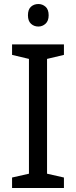

<svg xmlns="http://www.w3.org/2000/svg" viewBox="-20 -986 379 955"><path d="M298 -51H40V-103L124 -122V-693L40 -713V-765H298V-713L214 -693V-122L298 -103ZM171 -966Q191 -966 206.5 -952.5Q222 -939 222 -910Q222 -882 206.5 -868Q191 -854 171 -854Q149 -854 134 -868Q119 -882 119 -910Q119 -939 134 -952.5Q149 -966 171 -966Z"/></svg>

Font: Noto Sans Tamil UI
Style: Regular
Weight: 400
Designer: Jelle Bosma - Monotype Design Team
Foundry: Monotype Imaging Inc.
Version: Version 2.004